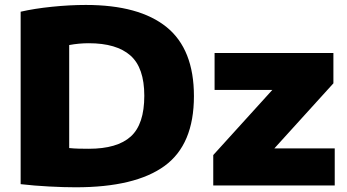

<svg xmlns="http://www.w3.org/2000/svg" viewBox="-20 -768 1435 795"><path d="M293.5 7.5Q244 7.5 182.8 4.2Q121.5 1 65.5 -5.5V-719.5Q122 -732.5 195.2 -740Q268.5 -747.5 335.5 -747.5Q556.5 -747.5 669.8 -655.8Q783 -564 783 -370Q783 -169.5 661.5 -81Q540 7.5 293.5 7.5ZM347.5 -152Q465.5 -152 521.5 -202.8Q577.5 -253.5 577.5 -371.5Q577.5 -487.5 520 -538.2Q462.5 -589 347.5 -589Q307 -589 266.5 -581.5V-155Q286 -153 305.8 -152.5Q325.5 -152 347.5 -152ZM863 0V-126L1107.5 -395.5H868.5V-548.5H1360.5V-423L1116 -153.5H1366V0Z"/></svg>

Font: Encode Sans SmExp XBd
Style: Regular
Weight: 800
Width: 6
Designer: Multiple Designers
Foundry: Impallari Type
Version: Version 3.002; ttfautohint (v1.8.3) -l 8 -r 50 -G 200 -x 14 